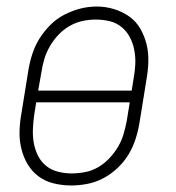

<svg xmlns="http://www.w3.org/2000/svg" viewBox="-20 -561 540 589"><path d="M198 8Q171 8 144.5 1.5Q118 -5 97.5 -20.5Q77 -36 64 -58.5Q51 -81 45 -107Q39 -133 40 -160.5Q41 -188 46 -215L67 -345Q71 -370 79 -395Q87 -420 101 -442.5Q115 -465 134.5 -484.5Q154 -504 177.5 -516Q201 -528 226 -534.5Q251 -541 277 -541Q304 -541 330 -533Q356 -525 377 -510Q398 -495 411 -472Q424 -449 430 -423.5Q436 -398 435 -370Q434 -342 429 -315L408 -185Q404 -160 396 -135Q388 -110 374.5 -87.5Q361 -65 341 -46Q321 -27 297.5 -14.5Q274 -2 248.5 3Q223 8 198 8ZM384 -283 390 -321Q394 -342 395 -364Q396 -386 392 -407Q388 -428 378.5 -446.5Q369 -465 353 -478Q337 -491 316.5 -496Q296 -501 274 -501Q253 -501 232.5 -496.5Q212 -492 193 -481Q174 -470 159 -454Q144 -438 133 -419Q122 -400 116 -380Q110 -360 107 -339L97 -283ZM199 -29Q220 -29 241 -33Q262 -37 281 -48Q300 -59 315.5 -75.5Q331 -92 342 -110.5Q353 -129 359 -149.5Q365 -170 369 -191L378 -247H91L85 -209Q82 -188 81 -166Q80 -144 83.5 -123.5Q87 -103 96 -84.5Q105 -66 120.5 -53Q136 -40 157 -34.5Q178 -29 199 -29Z"/></svg>

Font: Iosevka Curly Slab XLtObl
Style: Regular
Weight: 200
Italic angle: -9°
Monospace: yes
Designer: Belleve Invis
Foundry: Belleve Invis
Version: Version 11.1.0; ttfautohint (v1.8.3)